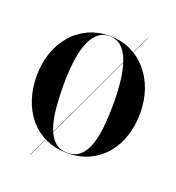

<svg xmlns="http://www.w3.org/2000/svg" viewBox="-162 -958 1085 1186"><g transform="rotate(20 381.0 -365.0)"><path d="M168.5 100 606.5 -830H608.5L170.5 100ZM381 10Q301 10 238 -19.2Q175 -48.5 131 -100.8Q87 -153 64 -223Q41 -293 41 -375Q41 -457 65.2 -527Q89.5 -597 134.5 -649.5Q179.5 -702 242.2 -731Q305 -760 381 -760Q457.5 -760 519.8 -731Q582 -702 627.2 -649.5Q672.5 -597 696.8 -527Q721 -457 721 -375Q721 -293 698 -223Q675 -153 631 -100.8Q587 -48.5 524 -19.2Q461 10 381 10ZM381 8Q433.5 8 465.8 -22.5Q498 -53 515.5 -106Q533 -159 539.5 -228.2Q546 -297.5 546 -375.5Q546 -453 538.2 -522Q530.5 -591 512 -644.2Q493.5 -697.5 461.5 -727.8Q429.5 -758 381 -758Q333 -758 300.8 -727.5Q268.5 -697 250 -644Q231.5 -591 223.8 -522Q216 -453 216 -375Q216 -297.5 222.5 -228.2Q229 -159 246.5 -106Q264 -53 296.5 -22.5Q329 8 381 8Z"/></g></svg>

Font: Bodoni Moda 96pt
Style: Bold
Weight: 700
Version: Version 2.005